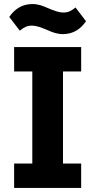

<svg xmlns="http://www.w3.org/2000/svg" viewBox="-20 -931 472 951"><path d="M292 -762C345 -762 382 -790 406 -826L354 -894C333 -877 318 -869 295 -869C269 -869 246 -879 217 -891C192 -902 170 -911 140 -911C87 -911 50 -883 26 -847L78 -779C99 -796 114 -804 137 -804C163 -804 186 -794 215 -782C240 -771 262 -762 292 -762ZM382 0V-121H292V-577H382V-698H50V-577H140V-121H50V0Z"/></svg>

Font: LVC Sans
Style: Bold
Weight: 700
Designer: Mike Abbink, Paul van der Laan, Pieter van Rosmalen
Foundry: Bold Monday
Version: Version 3.0